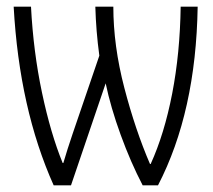

<svg xmlns="http://www.w3.org/2000/svg" viewBox="-20 -552 640 576"><path d="M21 -532H73Q80 -397 106 -274Q132 -151 168 -63H170Q182 -104 198 -151L278 -385Q268 -459 266 -532H320Q320 -415 353 -288.5Q386 -162 430 -60H432Q473 -150 496.5 -271Q520 -392 522 -532H573Q568 -216 454 4H408Q372 -65 342 -147.5Q312 -230 297 -302L193 4H141Q38 -226 21 -532Z"/></svg>

Font: Noto Sans Mono UI Light
Style: Regular
Weight: 300
Monospace: yes
Designer: Monotype Design team
Foundry: Monotype Imaging Inc.
Version: Version 1.000